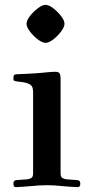

<svg xmlns="http://www.w3.org/2000/svg" viewBox="-20 -763 374 789"><path d="M89 -665Q89 -679 103 -697Q117 -715 135.5 -729Q154 -743 167 -743Q181 -743 199 -729Q217 -715 231 -697Q245 -679 245 -665Q245 -652 231 -633.5Q217 -615 199 -601Q181 -587 167 -587Q154 -587 135.5 -601Q117 -615 103 -633.5Q89 -652 89 -665ZM35 -8Q35 -23 49 -23L91 -26Q101 -27 108.5 -31.5Q116 -36 116 -50V-383Q116 -399 112 -406.5Q108 -414 99 -418Q90 -423 76.5 -425Q63 -427 52 -428Q44 -429 39.5 -430.5Q35 -432 35 -442Q35 -451 38 -454.5Q41 -458 51 -458Q62 -458 87 -459.5Q112 -461 131 -462Q155 -464 175 -466Q195 -468 207 -468Q223 -468 226 -459.5Q229 -451 229 -440V-50Q229 -36 236.5 -31.5Q244 -27 254 -26L296 -23Q310 -23 310 -8Q310 6 299 6Q289 6 271.5 4.5Q254 3 239 2Q222 0 204 -1Q186 -2 172 -2Q158 -2 140 -1Q122 0 105 2Q90 3 72.5 4.5Q55 6 45 6Q35 6 35 -8Z"/></svg>

Font: Monomakh
Style: Regular
Weight: 400
Version: Version 1.200; ttfautohint (v1.8.4.7-5d5b)